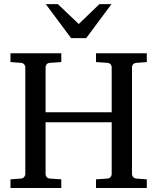

<svg xmlns="http://www.w3.org/2000/svg" viewBox="-20 -936 783 956"><path d="M458 0V-43L515.1 -46.9Q525.4 -47.9 530.8 -54.7Q536.1 -61.5 536.1 -68.8V-327.1H207V-68.8Q207 -61.5 212.2 -54.7Q217.3 -47.9 228 -46.9L285.2 -43V0H32.2V-43L84 -46.9Q94.7 -47.9 100.3 -54.7Q106 -61.5 106 -68.8V-602.1Q106 -609.4 100.3 -615.7Q94.7 -622.1 84 -623L32.2 -627V-670.9H285.2V-627L228 -623Q217.3 -622.1 212.2 -615.7Q207 -609.4 207 -602.1V-377H536.1V-602.1Q536.1 -609.4 530.8 -615.7Q525.4 -622.1 515.1 -623L458 -627V-670.9H710.9V-627L659.2 -623Q648.4 -622.1 642.8 -615.7Q637.2 -609.4 637.2 -602.1V-68.8Q637.2 -61.5 642.8 -54.7Q648.4 -47.9 659.2 -46.9L710.9 -43V0ZM409.2 -746.1H334L208 -915.5H268.1L372.1 -816.4L475.1 -915.5H535.2Z"/></svg>

Font: Charis SIL Phon
Style: Regular
Weight: 400
Foundry: SIL International
Version: Version 5.000